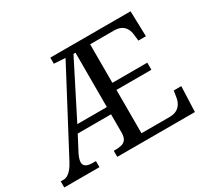

<svg xmlns="http://www.w3.org/2000/svg" viewBox="-142 -931 1235 1148"><g transform="rotate(-30 475.5 -357.0)"><path d="M0 0V-42H16Q34 -42 48.5 -50.5Q63 -59 77 -76Q91 -93 105 -120L394 -667L316 -672V-714H870L875 -539H823L818 -582Q816 -604 806.5 -622.5Q797 -641 778.5 -652Q760 -663 730 -664H562V-398H803V-349H562V-50H755Q787 -50 806.5 -61.5Q826 -73 836.5 -91.5Q847 -110 850 -132L857 -175H909L902 0H366V-42H379Q401 -42 419.5 -46.5Q438 -51 449 -65.5Q460 -80 461 -109V-239H231L176 -134Q168 -118 164 -104Q160 -90 160 -81Q160 -61 175.5 -51.5Q191 -42 220 -42H243V0ZM257 -289H461V-664H447Z"/></g></svg>

Font: Noto Serif Armenian
Style: Regular
Weight: 400
Designer: Monotype Design Team
Foundry: Monotype Imaging Inc.
Version: Version 2.007